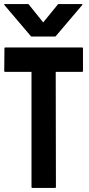

<svg xmlns="http://www.w3.org/2000/svg" viewBox="-20 -931 440 951"><path d="M140 0Q136 0 136 -5V-575H6Q1 -575 1 -580L2 -692Q2 -696 6 -696H386Q391 -696 391 -692V-580Q391 -575 387 -575H256L257 -5Q257 0 253 0ZM137 -750Q133 -750 131 -754L1 -907Q-1 -911 5 -911H119Q123 -911 124 -907L194 -820L265 -907Q266 -911 270 -911H384Q390 -911 388 -907L258 -754Q256 -750 252 -750Z"/></svg>

Font: Staatliches
Style: Regular
Weight: 400
Designer: Brian LaRossa & Erica Carras
Foundry: Type Brut Foundry
Version: Version 1.000; ttfautohint (v1.8.2) -l 8 -r 50 -G 200 -x 14 